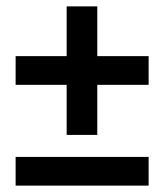

<svg xmlns="http://www.w3.org/2000/svg" viewBox="-20 -598 514 602"><path d="M29 -422H189V-578H285V-422H446V-332H285V-175H189V-332H29ZM29 -106H446V-16H29Z"/></svg>

Font: Mozilla Headline BETA SemiBold
Style: Regular
Weight: 600
Designer: Studio DRAMA
Foundry: Studio DRAMA
Version: Version 0.100